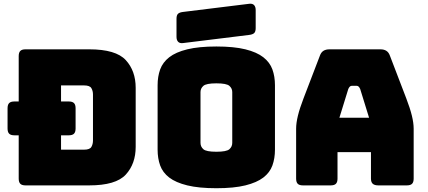

<svg xmlns="http://www.w3.org/2000/svg" viewBox="-20 -981 2263 1016"><path d="M452 0H115Q96 0 87.5 -8.5Q79 -17 79 -36V-265H56Q37 -265 28.5 -273.5Q20 -282 20 -301V-408Q20 -427 28.5 -435.5Q37 -444 56 -444H79V-684Q79 -703 87.5 -711.5Q96 -720 115 -720H452Q593 -720 645.5 -663Q698 -606 698 -516V-204Q698 -114 645.5 -57Q593 0 452 0ZM303 -189H425Q455 -189 463.5 -203.5Q472 -218 472 -238V-481Q472 -500 463.5 -514.5Q455 -529 425 -529H303V-444H344Q363 -444 371.5 -435.5Q380 -427 380 -408V-301Q380 -282 371.5 -273.5Q363 -265 344 -265H303Z M1435 -189Q1435 -143 1421.5 -105.5Q1408 -68 1373.5 -41.5Q1339 -15 1278.5 0Q1218 15 1125 15Q1032 15 971 0Q910 -15 875.5 -41.5Q841 -68 827.5 -105.5Q814 -143 814 -189V-530Q814 -576 827.5 -613.5Q841 -651 875.5 -678Q910 -705 971 -720Q1032 -735 1125 -735Q1218 -735 1278.5 -720Q1339 -705 1373.5 -678Q1408 -651 1421.5 -613.5Q1435 -576 1435 -530ZM1041 -225Q1041 -205 1056 -191.5Q1071 -178 1125 -178Q1179 -178 1194 -191.5Q1209 -205 1209 -225V-494Q1209 -513 1194 -526.5Q1179 -540 1125 -540Q1071 -540 1056 -526.5Q1041 -513 1041 -494ZM1297 -796 948 -753Q931 -751 922.5 -760Q914 -769 914 -786V-882Q914 -901 922.5 -908.5Q931 -916 950 -918L1299 -961Q1316 -963 1324.5 -954Q1333 -945 1333 -928V-832Q1333 -813 1324.5 -805.5Q1316 -798 1297 -796Z M1823 -510 1776 -358H1933L1886 -510Q1882 -519 1877.5 -523Q1873 -527 1867 -527H1842Q1836 -527 1831.5 -523Q1827 -519 1823 -510ZM1766 -36Q1766 -17 1757.5 -8.5Q1749 0 1730 0H1583Q1564 0 1555.5 -8.5Q1547 -17 1547 -36V-300Q1547 -330 1556.5 -369Q1566 -408 1586 -460L1673 -687Q1679 -704 1691.5 -712Q1704 -720 1724 -720H1993Q2012 -720 2024.5 -712Q2037 -704 2043 -687L2130 -460Q2150 -408 2159.5 -369Q2169 -330 2169 -300V-36Q2169 -17 2160.5 -8.5Q2152 0 2133 0H1982Q1962 0 1952.5 -8.5Q1943 -17 1943 -36V-176H1766Z"/></svg>

Font: Bungee
Style: Regular
Weight: 400
Designer: David Jonathan Ross
Foundry: David Jonathan Ross
Version: Version 1.001;PS 1.0;hotconv 1.0.72;makeotf.lib2.5.5900